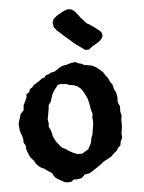

<svg xmlns="http://www.w3.org/2000/svg" viewBox="-54 -795 644 859"><g transform="rotate(5 267.5 -365.0)"><path d="M270 -518 284 -514 297 -513 309 -509H344L364 -503L381 -494L397 -484L409 -471L422 -459L432 -444L444 -432L452 -414L464 -397L471 -378L474 -356L486 -338L489 -316L497 -297V-278L501 -260L503 -240V-218L508 -199L503 -183V-165L494 -153L488 -138L477 -126L467 -111L452 -99L434 -85L422 -71L407 -56L391 -41L376 -28L356 -21L344 -4L326 3L309 6L297 18L282 21H268L255 16L243 12L228 6L218 -2L211 -13L198 -19L186 -24L173 -31L161 -33L147 -40L135 -48L123 -63L106 -76L98 -88L90 -101L84 -113L81 -127L71 -138L68 -153L63 -165L56 -178L50 -188L46 -201L43 -212L41 -226L44 -244L46 -265L58 -283L56 -305L61 -322L66 -342L64 -356L75 -365L78 -380L88 -389L93 -399L111 -415L118 -422L127 -432L138 -437L143 -447L155 -453L166 -462L178 -466L188 -474L198 -484L213 -496L232 -503L252 -513ZM213 -415 200 -409 193 -395 186 -382 180 -365 178 -349 175 -331 168 -316 169 -297V-251L175 -235L176 -220L186 -206L193 -193L198 -179L207 -166L215 -156L235 -138L245 -131L260 -127L275 -120L295 -113L315 -109L337 -113L349 -124L361 -134L367 -151L371 -166V-185L374 -203V-240L372 -260L367 -278V-294L361 -305L356 -316L352 -329L347 -342L342 -353L337 -363L329 -374L319 -387L306 -401L290 -410L275 -414H250L238 -417L225 -415ZM201 -743 217 -751H233L248 -743L263 -730L277 -717L294 -704L305 -695L316 -692L338 -682L368 -666L376 -659L381 -647L379 -637L372 -624L357 -609L340 -595L325 -579L309 -576L289 -586L270 -595L251 -605L232 -617L213 -628L175 -652L160 -665L153 -685L156 -701L169 -717L184 -730Z"/></g></svg>

Font: Tagesschrift
Style: Regular
Weight: 400
Designer: Yanone
Version: Version 2.000; ttfautohint (v1.8.4.7-5d5b)